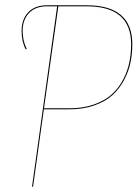

<svg xmlns="http://www.w3.org/2000/svg" viewBox="-20 -700 526 720"><path d="M305.2 -680.2Q476.1 -680.2 476.1 -534.2Q476.1 -499 469.5 -466.3Q462.9 -433.6 445.8 -400.9Q428.7 -368.2 402.6 -344Q376.5 -319.8 334.5 -304.9Q292.5 -290 239.3 -290H144.5L104 0H100.1L194.3 -676.3H156.2Q112.8 -676.3 88.9 -651.1Q64.9 -626 64.9 -584Q64.9 -547.9 80.1 -516.6L76.2 -515.1Q61 -544.4 61 -584Q61 -627.4 85.9 -653.8Q110.8 -680.2 156.2 -680.2ZM240.7 -293.9Q293 -293.9 334 -308.8Q375 -323.7 400.4 -347.2Q425.8 -370.6 442.4 -402.8Q459 -435.1 465.3 -467.3Q471.7 -499.5 471.7 -534.2Q471.7 -676.3 305.2 -676.3H198.7L145 -293.9Z"/></svg>

Font: Fira Sans Compressed Four
Style: Italic
Weight: 100
Width: 3
Italic angle: -8°
Designer: Carrois Corporate & Edenspiekermann AG
Foundry: Carrois Corporate GbR & Edenspiekermann AG
Version: Version 4.203;PS 004.203;hotconv 1.0.88;makeotf.lib2.5.64775